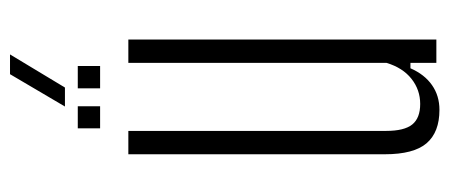

<svg xmlns="http://www.w3.org/2000/svg" viewBox="-271 -599 876 374"><g transform="rotate(-90 167.0 -412.0)"><path d="M140 6Q96.5 6 75 -19Q53.5 -44 53.5 -100.5V-600H99V-98Q99 -62.5 111.5 -47Q124 -31.5 151.5 -31.5Q179 -31.5 200.5 -48.5Q222 -65.5 231.5 -97V-600H277V0H231.5V-50.5H221Q209 -23 188.2 -8.5Q167.5 6 140 6ZM182 -655V-698.5H225.5V-655ZM104 -655V-698.5H147V-655ZM146.5 -723.5 209.5 -830.5H248L183.5 -723.5Z"/></g></svg>

Font: Big Shoulders Display Thin Light
Style: Regular
Weight: 300
Version: Version 2.002